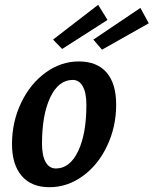

<svg xmlns="http://www.w3.org/2000/svg" viewBox="-20 -767 640 800"><path d="M30 -167Q30 -259 68 -338.5Q106 -418 170 -464.5Q234 -511 308 -511Q384 -511 424 -465Q464 -419 464 -331Q464 -239 426.5 -159.5Q389 -80 325 -33.5Q261 13 186 13Q111 13 70.5 -34Q30 -81 30 -167ZM340 -330Q340 -380 325 -407Q310 -434 283 -434Q224 -434 189.5 -361.5Q155 -289 155 -168Q155 -119 170 -92Q185 -65 213 -65Q271 -65 305.5 -137Q340 -209 340 -330ZM201 -602 389 -747 428 -684 239 -563ZM369 -602 565 -734 600 -670 405 -560Z"/></svg>

Font: Andada Pro
Style: Bold Italic
Weight: 700
Italic angle: -7°
Designer: Carolina Giovagnoli
Foundry: Huerta Tipografica
Version: Version 3.005; ttfautohint (v1.8.4)